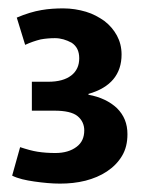

<svg xmlns="http://www.w3.org/2000/svg" viewBox="-20 -878 346 458"><path d="M40 -771 20 -836C41 -845 61 -851 79 -854C96 -857 114 -858 131 -858C150 -858 168 -855 185 -850C202 -845 216 -837 229 -828C242 -818 252 -806 259 -793C266 -780 270 -765 270 -748C270 -701 244 -669 191 -654V-652C219 -647 242 -636 259 -620C276 -603 284 -583 284 -558C284 -538 280 -521 271 -506C262 -491 250 -479 235 -469C220 -459 203 -452 184 -447C164 -442 144 -440 123 -440C104 -440 83 -442 62 -445C41 -448 23 -452 9 -459L28 -527C43 -522 57 -518 70 -516C83 -514 97 -513 112 -513C133 -513 150 -518 163 -528C175 -537 181 -550 181 -567C181 -580 176 -592 165 -601C154 -610 135 -614 110 -614H56V-683H95C119 -683 137 -688 150 -698C163 -708 169 -722 169 -739C169 -756 163 -768 151 -776C138 -783 125 -787 111 -787C100 -787 88 -786 77 -784C65 -781 53 -777 40 -771Z"/></svg>

Font: Holmes&Hills Bold
Style: Bold
Weight: 500
Designer: Noopur Datye, Girish Dalvi, Yashodeep Gholap, Pallavi Karambelkar
Foundry: Ek Type
Version: ""